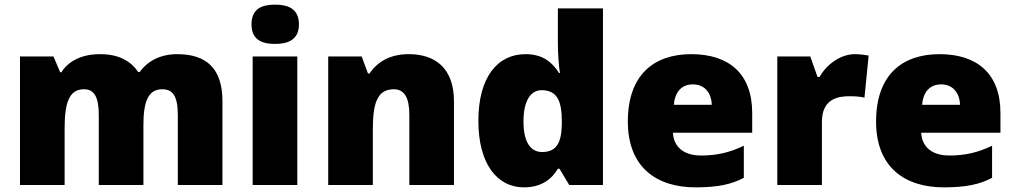

<svg xmlns="http://www.w3.org/2000/svg" viewBox="-20 -796 4366 826"><path d="M742 -563C672 -563 616 -535 581 -486H575C542 -534 491 -563 410 -563C327 -563 272 -530 244 -485H239L210 -553H66V0H258V-242C258 -351 276 -412 341 -412C384 -412 405 -381 405 -301V0H597V-258C597 -356 616 -412 678 -412C722 -412 745 -385 745 -301V0H937V-360C937 -502 868 -563 742 -563Z M1163 -776C1107 -776 1062 -759 1062 -691C1062 -625 1107 -607 1163 -607C1219 -607 1266 -625 1266 -691C1266 -759 1219 -776 1163 -776ZM1259 -553H1067V0H1259Z M1739 -563C1660 -563 1605 -532 1570 -480H1563L1536 -553H1392V0H1584V-242C1584 -351 1603 -412 1674 -412C1721 -412 1741 -374 1741 -302V0H1933V-360C1933 -502 1853 -563 1739 -563Z M2234 10C2310 10 2354 -26 2380 -70H2387L2429 0H2574V-760H2380V-613C2380 -566 2384 -510 2389 -482H2385C2356 -528 2315 -563 2241 -563C2121 -563 2038 -465 2038 -276C2038 -89 2120 10 2234 10ZM2312 -142C2265 -142 2232 -181 2232 -273C2232 -366 2265 -408 2310 -408C2377 -408 2397 -361 2397 -274V-259C2395 -180 2373 -142 2312 -142Z M2954 -563C2791 -563 2681 -472 2681 -273C2681 -76 2805 10 2972 10C3069 10 3127 -3 3180 -31V-169C3119 -140 3065 -127 2996 -127C2918 -127 2878 -167 2875 -225H3216V-310C3216 -479 3116 -563 2954 -563ZM2961 -433C3013 -433 3041 -394 3042 -345H2879C2884 -406 2917 -433 2961 -433Z M3658 -563C3596 -563 3536 -519 3506 -465H3497L3466 -553H3324V0H3516V-272C3516 -372 3587 -382 3634 -382C3670 -382 3686 -379 3699 -376L3717 -557C3706 -559 3680 -563 3658 -563Z M4022 -563C3859 -563 3749 -472 3749 -273C3749 -76 3873 10 4040 10C4137 10 4195 -3 4248 -31V-169C4187 -140 4133 -127 4064 -127C3986 -127 3946 -167 3943 -225H4284V-310C4284 -479 4184 -563 4022 -563ZM4029 -433C4081 -433 4109 -394 4110 -345H3947C3952 -406 3985 -433 4029 -433Z"/></svg>

Font: Noto Sans UI Black
Style: Regular
Weight: 900
Designer: Monotype Design Team
Foundry: Monotype Imaging Inc.
Version: Version 1.901